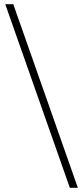

<svg xmlns="http://www.w3.org/2000/svg" viewBox="-20 -730 397 910"><path d="M311 160 5 -710H43L349 160Z"/></svg>

Font: Giro Light
Style: Regular
Weight: 300
Designer: Paul D. Hunt
Foundry: Adobe Systems Incorporated
Version: Version 1.000;PS 1.0;hotconv 1.0.88;makeotf.lib2.5.647800